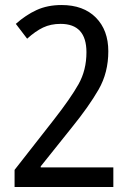

<svg xmlns="http://www.w3.org/2000/svg" viewBox="-20 -744 518 764"><path d="M431 -78H142V-82L266 -237Q334 -321 372.5 -388Q411 -455 411 -540Q411 -624 361.5 -674Q312 -724 225 -724Q169 -724 125.5 -704Q82 -684 43 -649L88 -590Q121 -620 151.5 -634.5Q182 -649 221 -649Q324 -649 324 -536Q324 -465 292.5 -409Q261 -353 193 -266L38 -68V0H431Z"/></svg>

Font: Noto Sans Display SemiCondensed
Style: Regular
Weight: 400
Width: 4
Designer: Monotype Design team
Foundry: Monotype Imaging Inc.
Version: 1.000